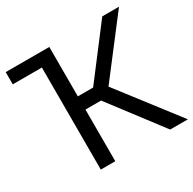

<svg xmlns="http://www.w3.org/2000/svg" viewBox="-156 -871 1038 1033"><g transform="rotate(-30 363.0 -355.0)"><path d="M444 -366 726 0H616L372 -321H275V0H185V-634H4V-710H275V-403H370L604 -710H708Z"/></g></svg>

Font: Raleway-v4020 Medium
Style: Regular
Weight: 500
Designer: Matt McInerney, Pablo Impallari, Rodrigo Fuenzalida
Foundry: Matt McInerney, Pablo Impallari, Rodrigo Fuenzalida
Version: Version 4.020;PS 004.020;hotconv 1.0.88;makeotf.lib2.5.64775